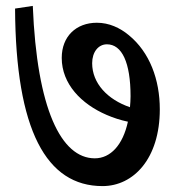

<svg xmlns="http://www.w3.org/2000/svg" viewBox="-20 -654 597 650"><path d="M327 -24C432 -24 521 -117 521 -284C521 -384 487 -477 416 -535C386 -560 349 -577 308 -577C238 -577 189 -531 189 -458C189 -370 255 -302 341 -265C364 -255 389 -247 413 -242C396 -163 354 -118 301 -118C187 -118 105 -285 91 -634L31 -625C33 -213 137 -24 327 -24ZM292 -440C292 -478 313 -504 342 -504C393 -504 422 -442 422 -328C422 -315 421 -303 420 -291C344 -317 292 -372 292 -440Z"/></svg>

Font: Noto Serif Devanagari SemiCondensed SemiBold
Style: Regular
Weight: 600
Width: 4
Designer: Universal Thirst, Indian Type Foundry and the Monotype Design Team
Foundry: Monotype Imaging Inc.
Version: Version 2.004